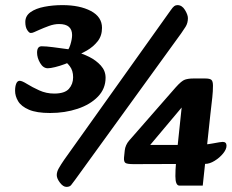

<svg xmlns="http://www.w3.org/2000/svg" viewBox="-20 -716 906 751"><path d="M271 -494 277 -512Q302 -507 329 -493.5Q356 -480 374.5 -459.5Q393 -439 393 -412Q393 -369 363 -338Q333 -307 283.5 -290.5Q234 -274 176 -274Q123 -274 93 -287Q63 -300 51 -320Q39 -340 39 -361Q39 -378 43.5 -389Q48 -400 57 -400Q66 -400 86 -387.5Q106 -375 133.5 -362.5Q161 -350 192 -350Q233 -350 249.5 -368.5Q266 -387 266 -414Q266 -440 253 -457Q240 -474 226 -481H268Q254 -473 234 -465.5Q214 -458 195.5 -453.5Q177 -449 167 -449Q149 -449 137 -469.5Q125 -490 125 -510Q125 -535 143 -535Q160 -535 187 -531.5Q214 -528 239 -524.5Q264 -521 274 -520L234 -507Q248 -518 255 -540.5Q262 -563 262 -579Q262 -600 249.5 -611Q237 -622 211 -622Q192 -622 171.5 -614.5Q151 -607 133 -599Q121 -594 114 -590.5Q107 -587 100 -587Q94 -587 86.5 -598.5Q79 -610 79 -630Q79 -654 99.5 -668.5Q120 -683 153.5 -689.5Q187 -696 224 -696Q292 -696 335.5 -673Q379 -650 379 -607Q379 -576 362 -554.5Q345 -533 320 -518.5Q295 -504 271 -494ZM689 -586 274 -13Q264 0 258.5 7.5Q253 15 240 15Q227 15 214.5 -1.5Q202 -18 202 -31Q202 -44.1 210.1 -58.1Q218.1 -72.2 231.2 -91.3L646.9 -674.9Q656 -688 661.5 -692Q667 -696 674 -696Q692 -696 703.5 -677Q715 -658 715 -645Q715 -626 706 -611.5Q697 -597 689 -586ZM468 -128Q469 -138 473.5 -148Q478 -158 485 -166L667 -374Q690 -400 703.5 -404.5Q717 -409 736 -409H783Q801 -409 807 -403.5Q813 -398 813 -381Q813 -359 810.5 -336Q808 -313 803 -270L773 10H682Q666 10 666 -27Q666 -52 668.5 -79.5Q671 -107 673 -129L699 -376L738 -352L533 -108L514 -149H742Q781 -149 812.4 -155Q843.9 -161 851 -161Q866 -161 866 -146Q866 -132 852.5 -115.5Q839 -99 819.5 -87Q800 -75 783 -75L503 -74Q478 -74 471 -78.5Q464 -83 465 -99Z"/></svg>

Font: Alkatra
Style: Regular
Weight: 400
Designer: Suman Bhandary
Version: Version 1.100;gftools[0.9.22]